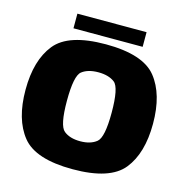

<svg xmlns="http://www.w3.org/2000/svg" viewBox="-116 -907 981 1020"><g transform="rotate(15 374.5 -396.5)"><path d="M373.5 6Q578.5 6 651.2 -84.5Q724 -175 724 -337.5Q724 -500 651.2 -590.5Q578.5 -681 373.5 -681Q168.5 -681 95.8 -590.5Q23 -500 23 -337.5Q23 -175 95.8 -84.5Q168.5 6 373.5 6ZM373.5 -148Q316.5 -148 283.5 -174.8Q250.5 -201.5 250.5 -337.5Q250.5 -476 283.5 -501.5Q316.5 -527 373.5 -527Q430.5 -527 463.5 -501.5Q496.5 -476 496.5 -337.5Q496.5 -201.5 463.5 -174.8Q430.5 -148 373.5 -148ZM184.5 -718.5H565V-799H184.5Z"/></g></svg>

Font: Anybody UltraCondensed Thin Black
Style: Regular
Weight: 900
Version: Version 1.111